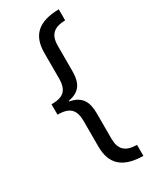

<svg xmlns="http://www.w3.org/2000/svg" viewBox="-223 -776 807 996"><g transform="rotate(-30 181.0 -278.0)"><path d="M41 -309V-247C118 -247 142 -215 142 -149V1C142 109 199 159 320 161V95C250 94 221 65 221 -1V-151C221 -221 198 -263 128 -276V-280C196 -292 221 -331 221 -405V-555C221 -624 254 -649 320 -651V-717C195 -715 142 -662 142 -558V-407C142 -332 110 -309 41 -309Z"/></g></svg>

Font: Noto Sans UI Condensed
Style: Regular
Weight: 400
Width: 3
Designer: Monotype Design Team
Foundry: Monotype Imaging Inc.
Version: Version 1.901